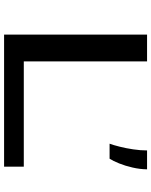

<svg xmlns="http://www.w3.org/2000/svg" viewBox="80 -820 740 940"><g transform="rotate(90 450.0 -350.0)"><path d="M149.5 0V-700H280.5V-96.5H796V0ZM683.5 -516.5Q690.5 -535.5 698.2 -566.2Q706 -597 711.2 -632.2Q716.5 -667.5 716.5 -700H809Q808.5 -664.5 800.2 -628.8Q792 -593 780 -563.2Q768 -533.5 757 -516.5Z"/></g></svg>

Font: Trispace Expanded Medium
Style: Regular
Weight: 500
Width: 7
Designer: Tyler Finck
Foundry: Etcetera Type Company
Version: Version 1.210; ttfautohint (v1.8.3)